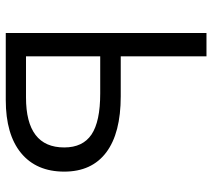

<svg xmlns="http://www.w3.org/2000/svg" viewBox="-56 -698 754 683"><g transform="rotate(90 321.5 -357.0)"><path d="M323 -409H181V-714H98V0H336Q459 0 525 -54.5Q591 -109 591 -208Q591 -306 522.5 -357.5Q454 -409 323 -409ZM313 -336Q413 -336 459 -305Q505 -274 505 -208Q505 -72 327 -72H181V-336Z"/></g></svg>

Font: OpenSansMMV
Style: Regular
Weight: 400
Designer: Steve Matteson
Foundry: Ascender Corporation
Version: Version 4.000